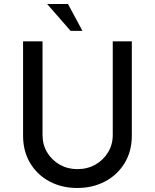

<svg xmlns="http://www.w3.org/2000/svg" viewBox="-20 -929 772 957"><path d="M192 -256Q192 -208 215 -169.5Q238 -131 277.5 -108.5Q317 -86 365 -86Q416 -86 455.5 -108.5Q495 -131 518.5 -169.5Q542 -208 542 -256V-723H637V-253Q637 -174 600.5 -115Q564 -56 502.5 -24Q441 8 365 8Q289 8 228 -24Q167 -56 131 -115Q95 -174 95 -253V-723H192ZM215 -909H319L391 -775H332Z"/></svg>

Font: Synthetic
Style: Regular
Weight: 400
Designer: Santiago Orozco
Foundry: Typemade
Version: Version 2.000; ttfautohint (v1.8.4.7-5d5b)